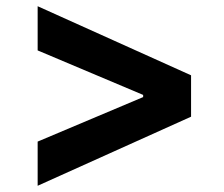

<svg xmlns="http://www.w3.org/2000/svg" viewBox="-20 -601 719 617"><path d="M594 -226V-359L101 -581V-439L440 -296V-289L101 -146V-4Z"/></svg>

Font: Wafeq
Style: Bold
Weight: 700
Designer: Rasmus Andersson & Azza Alameddine
Foundry: Google & TypeTogether
Version: Version 3.000;FEAKit 1.0